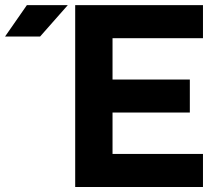

<svg xmlns="http://www.w3.org/2000/svg" viewBox="-20 -743 874 763"><path d="M734.4 -426.8V-295.9H427.2V-131.3H786.6V0H278.8V-722.7H786.6V-591.3H427.2V-426.8ZM139.2 -597.7H0L86.9 -722.7H249.5Z"/></svg>

Font: Giphurs
Style: Bold
Weight: 700
Version: Version 0.920; ttfautohint (v1.8.4.7-5d5b)